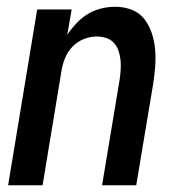

<svg xmlns="http://www.w3.org/2000/svg" viewBox="-20 -548 540 568"><path d="M4 0 90 -520H192L179 -445Q191 -463 206.5 -479.5Q222 -496 240.5 -507Q259 -518 280 -523Q301 -528 321 -528Q347 -528 370 -519Q393 -510 407.5 -491Q422 -472 429.5 -448.5Q437 -425 439 -400.5Q441 -376 439 -350Q437 -324 433 -299L383 0H282L334 -313Q336 -327 337 -342Q338 -357 336.5 -371Q335 -385 330.5 -398Q326 -411 317 -421Q308 -431 294.5 -435.5Q281 -440 266 -440Q247 -440 228 -432.5Q209 -425 194.5 -410Q180 -395 172.5 -376.5Q165 -358 162 -339L106 0Z"/></svg>

Font: Iosevka SS04 Semibold Oblique
Style: Regular
Weight: 600
Italic angle: -9°
Monospace: yes
Designer: Belleve Invis
Foundry: Belleve Invis
Version: Version 19.0.0; ttfautohint (v1.8.4)